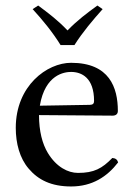

<svg xmlns="http://www.w3.org/2000/svg" viewBox="-20 -664 487 694"><path d="M199 -501H249C278 -547 316 -592 351 -631L332 -644C295 -617 261 -592 224 -554C190 -590 157 -615 118 -644L98 -631C133 -593 170 -548 199 -501ZM124 -282C143 -395 213 -404 237 -404C275 -404 320 -383 320 -299C320 -290 316 -285.2 305 -285ZM386 -93C349 -55 320 -39 262 -39C226 -39 184 -60 153 -111C133 -144 121 -190 121 -248L387 -246C399 -246 406 -252 406 -263C406 -347 376 -437 237 -437C150 -437 37 -354 37 -202C37 -146 51 -92 84 -54C118 -14 165 10 237 10C313 10 367 -25 407 -77C404 -87 398 -92 386 -93Z"/></svg>

Font: Libertinus Math
Style: Regular
Weight: 400
Designer: Philipp H. Poll
Foundry: Khaled Hosny
Version: Version 6.2